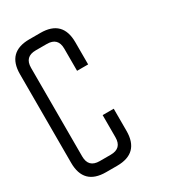

<svg xmlns="http://www.w3.org/2000/svg" viewBox="-151 -660 644 733"><g transform="rotate(-30 171.0 -293.0)"><path d="M0 -97.7Q0 0 97.7 0H146.5Q244.1 0 244.1 -97.7V-195.3H195.3V-97.7Q195.3 -48.8 146.5 -48.8H97.7Q48.8 -48.8 48.8 -97.7V-488.3Q48.8 -537.1 97.7 -537.1H146.5Q195.3 -537.1 195.3 -488.3V-390.6H244.1V-488.3Q244.1 -585.9 146.5 -585.9H97.7Q0 -585.9 0 -488.3Z"/></g></svg>

Font: Daray
Style: Regular
Weight: 400
Designer: Maxim Raikov
Foundry: Maxim Raikov
Version: Version 1.00 May 24, 2021, initial release